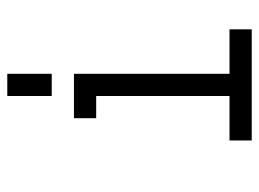

<svg xmlns="http://www.w3.org/2000/svg" viewBox="-114 -614 728 540"><g transform="rotate(-90 250.0 -344.0)"><path d="M437.5 0V-62.5H312.5V-500H187.5V-437.5H250Q250 -437.5 250 -62.5H125V0ZM250 -687.5Q250 -687.5 250 -562.5H312.5Q312.5 -562.5 312.5 -687.5Z"/></g></svg>

Font: Unifont
Style: Regular
Weight: 500
Version: Version 15.1.04